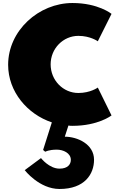

<svg xmlns="http://www.w3.org/2000/svg" viewBox="-20 -813 777 1274"><path d="M266 182 280 194C280 194 303 180 357 180C399 180 450 202 450 248C450 276 431 306 375 306C306 306 252 236 252 236L144 316C144 316 240 441 375 441C542 441 604 342 604 247C604 143 493 94 410 94L434 20C443 22 452 22 461 22C632 22 720 -47 720 -47L629 -232C629 -232 580 -196 500 -196C399 -196 316 -280 316 -386C316 -491 399 -575 500 -575C580 -575 629 -539 629 -539L720 -721C720 -721 632 -793 461 -793C237 -793 34 -610 34 -383C34 -204 162 -55 324 -1Z"/></svg>

Font: Poland Can Into
Style: BigWritings
Weight: 700
Foundry: Cannot Into Space Fonts
Version: Version 0.92